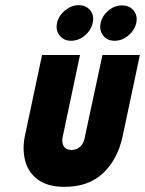

<svg xmlns="http://www.w3.org/2000/svg" viewBox="-20 -714 562 744"><path d="M285 -694Q257 -694 232 -673.5Q207 -653 201 -625Q195 -597 211 -576.5Q227 -556 255 -556Q285 -556 309 -576.5Q333 -597 339 -625Q346 -653 330 -673.5Q314 -694 285 -694ZM453 -693Q424 -693 400 -673Q376 -653 370 -625Q364 -597 379.5 -576.5Q395 -556 424 -556Q453 -556 477.5 -576.5Q502 -597 508 -625Q514 -653 498 -673Q482 -693 453 -693ZM455 -185 522 -501H377L309 -184Q307 -169 300 -157.5Q293 -146 282.5 -139.5Q272 -133 257 -133Q242 -133 233.5 -140Q225 -147 222.5 -159Q220 -171 223 -184L290 -501H143L76 -185Q66 -134 78 -89.5Q90 -45 127.5 -17.5Q165 10 230 10Q324 10 380 -43.5Q436 -97 455 -185Z"/></svg>

Font: Advent Pro ExtraBold
Style: Italic
Weight: 800
Italic angle: -12°
Version: Version 3.000